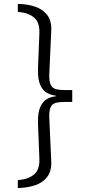

<svg xmlns="http://www.w3.org/2000/svg" viewBox="-20 -875 440 970"><path d="M345 -360H307Q279 -360 261 -355Q243 -350 235.5 -333Q228 -316 229 -280L239 -59Q241 -10 218 19.5Q195 49 155.5 61.5Q116 74 70 75V35Q123 31 152 6.5Q181 -18 179 -72L172 -249Q170 -305 183.5 -334.5Q197 -364 218.5 -375.5Q240 -387 261 -388V-392Q240 -394 218.5 -405Q197 -416 183.5 -445.5Q170 -475 172 -531L179 -708Q181 -762 152 -786.5Q123 -811 70 -815V-855Q116 -855 155.5 -842Q195 -829 218 -800Q241 -771 239 -721L229 -500Q228 -464 236 -447Q244 -430 262 -425Q280 -420 307 -420H345Z"/></svg>

Font: Gowun Dodum
Style: Regular
Weight: 400
Designer: Yanghee Ryu
Foundry: Yanghee Ryu
Version: Version 2.000